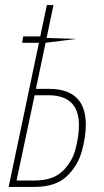

<svg xmlns="http://www.w3.org/2000/svg" viewBox="-20 -734 410 754"><path d="M14 0H115Q198 0 241.5 -41Q285 -82 301 -139Q317 -196 317 -244Q317 -385 173 -385H121L159 -566L278 -581H288L163 -585L190 -714H164L138 -591H71L67 -566H133ZM45 -25 116 -360H169Q290 -360 290 -243Q290 -201 277 -150Q264 -99 226 -62Q188 -25 113 -25Z"/></svg>

Font: Noto Sans Display Condensed Thin
Style: Italic
Weight: 250
Width: 3
Italic angle: -12°
Designer: Monotype Design Team
Foundry: Monotype Imaging Inc.
Version: Version 1.900